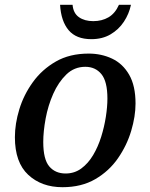

<svg xmlns="http://www.w3.org/2000/svg" viewBox="-20 -769 626 799"><path d="M240 10Q153 10 97.5 -41.5Q42 -93 42 -198Q42 -254 60.5 -314.5Q79 -375 117 -427.5Q155 -480 212.5 -513Q270 -546 349 -546Q402 -546 446.5 -525Q491 -504 517.5 -458Q544 -412 544 -338Q544 -285 526 -224.5Q508 -164 471 -110.5Q434 -57 376.5 -23.5Q319 10 240 10ZM253 -47Q290 -47 318.5 -68Q347 -89 367.5 -123.5Q388 -158 401 -199.5Q414 -241 420.5 -283Q427 -325 427 -359Q427 -430 402 -460.5Q377 -491 335 -491Q289 -491 256 -459Q223 -427 201.5 -378.5Q180 -330 170 -276Q160 -222 160 -178Q160 -106 185 -76.5Q210 -47 253 -47ZM360 -606Q297 -606 265.5 -643.5Q234 -681 230 -749H282Q285 -714 308.5 -697.5Q332 -681 368 -681Q404 -681 431.5 -697Q459 -713 475 -749H525Q517 -711 495.5 -678.5Q474 -646 440 -626Q406 -606 360 -606Z"/></svg>

Font: Noto Serif Medium
Style: Italic
Weight: 500
Italic angle: -12°
Designer: Monotype Design Team
Foundry: Monotype Imaging Inc.
Version: Version 2.014; ttfautohint (v1.8.4.7-5d5b)